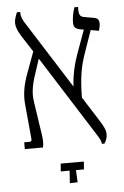

<svg xmlns="http://www.w3.org/2000/svg" viewBox="-57 -688 586 907"><g transform="rotate(-5 236.0 -234.0)"><path d="M39 0H125C131 -21 128 -49 122 -82L102 -216C93 -266 106 -313 124 -365L142 -420L382 -41C396 -19 403 -8 404 7H416C423 -4 430 -17 430 -35C430 -57 421 -74 400 -107L329 -219C330 -312 339 -361 358 -418L398 -533L437 -526C440 -540 443 -550 443 -560C443 -580 432 -587 419 -589L373 -597C354 -600 348 -610 348 -636V-647H331C322 -621 318 -597 318 -578C318 -555 324 -546 348 -541L366 -538L326 -428C310 -385 296 -326 294 -274L95 -588C82 -607 74 -624 74 -641V-647H58C53 -633 45 -616 45 -597C45 -581 52 -561 68 -535L119 -456L83 -358C62 -302 53 -255 60 -199L74 -49C76 -37 73 -32 62 -32H39ZM237 179 274 178 271 120H309L312 83H202L199 120H241Z"/></g></svg>

Font: Noto Serif Hebrew Condensed Light
Style: Regular
Weight: 300
Width: 3
Designer: Monotype Design Team
Foundry: Monotype Imaging Inc.
Version: Version 2.004